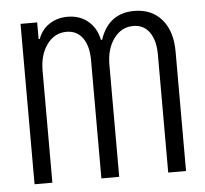

<svg xmlns="http://www.w3.org/2000/svg" viewBox="-44 -597 689 644"><g transform="rotate(-5 300.0 -275.0)"><path d="M47 0H107V-377Q107 -431 132.5 -465.5Q158 -500 198 -500Q233 -500 252.5 -473Q272 -446 272 -397V0H332V-377Q332 -431 357.5 -465.5Q383 -500 423 -500Q458 -500 477.5 -472.5Q497 -445 497 -397V0H557V-402Q557 -471 523 -510.5Q489 -550 430 -550Q387 -550 358 -528Q329 -506 315 -463H311Q303 -503 275 -526.5Q247 -550 206 -550Q171 -550 144.5 -532.5Q118 -515 107 -484H103V-540H47Z"/></g></svg>

Font: CommitMonoV143 ExtLt
Style: Regular
Weight: 200
Monospace: yes
Designer: Eigil Nikolajsen
Foundry: Eigil Nikolajsen
Version: Version 1.143